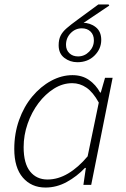

<svg xmlns="http://www.w3.org/2000/svg" viewBox="-20 -829 567 861"><path d="M184 12Q121 12 82.5 -32.5Q44 -77 44 -161Q44 -230 65.5 -290.5Q87 -351 124.5 -396Q162 -441 209 -466.5Q256 -492 305 -492Q348 -492 379 -470.5Q410 -449 429 -414H432L451 -480H485L389 0H354L365 -76H361Q325 -38 279.5 -13Q234 12 184 12ZM193 -24Q240 -24 285.5 -51Q331 -78 373 -128L423 -369Q397 -416 367.5 -436Q338 -456 304 -456Q261 -456 222 -431.5Q183 -407 152.5 -366.5Q122 -326 104 -274.5Q86 -223 86 -169Q86 -96 115 -60Q144 -24 193 -24ZM327 -550Q294 -550 268.5 -569.5Q243 -589 243 -626Q243 -651 251.5 -668.5Q260 -686 279 -702.5Q298 -719 327 -740L421 -809H467L470 -804L348 -722L350 -727Q384 -727 409 -707.5Q434 -688 434 -650Q434 -610 404 -580Q374 -550 327 -550ZM330 -576Q359 -576 380 -597.5Q401 -619 401 -648Q401 -673 386 -687.5Q371 -702 347 -702Q318 -702 297 -680.5Q276 -659 276 -628Q276 -605 291 -590.5Q306 -576 330 -576Z"/></svg>

Font: Source Sans 3 ExtraLight Light
Style: Italic
Weight: 300
Italic angle: -11°
Version: Version 3.052;hotconv 1.1.0;makeotfexe 2.6.0